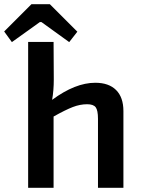

<svg xmlns="http://www.w3.org/2000/svg" viewBox="-67 -901 677 921"><path d="M132 -795H124L-10 -699L-47 -750L84 -881H172L304 -749L265 -699ZM390 -504Q455 -504 490 -469Q525 -434 525 -368V0H403V-331Q403 -372 392 -386.5Q381 -401 351 -401Q317 -401 282 -387.5Q247 -374 190 -342V0H68V-700H190L191 -520Q191 -467 183 -422Q294 -504 390 -504Z"/></svg>

Font: Exo 2 Semi Bold
Style: Regular
Weight: 600
Designer: Natanael Gama
Version: Version 1.001;PS 001.001;hotconv 1.0.88;makeotf.lib2.5.64775